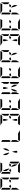

<svg xmlns="http://www.w3.org/2000/svg" viewBox="4376 -5416 1040 9832"><g transform="rotate(-90 4896.0 -500.0)"><path d="M624 -782V-815L715 -972Q717 -964 717 -959V-546L624 -600V-607ZM535 -546H624L571 -454H535L454 -500ZM281 -454H238H192L245 -546H281L362 -500ZM717 -493V-41Q717 -41 717 -39L624 -93V-95V-103V-139V-218V-454L664 -523ZM99 -507V-959Q99 -959 99 -961L192 -907V-905V-895V-861V-782V-578V-546L152 -477ZM192 -218V-185L101 -28Q99 -36 99 -41V-454L147 -426L169 -413V-414L192 -400ZM284 -907 127 -998Q135 -1000 140 -1000H676Q676 -1000 678 -1000L624 -907H621H590H454H362Z M1351 -546H1440L1387 -454H1351L1270 -500ZM1097 -454H1054H1008L1061 -546H1097L1178 -500ZM1054 -861H1069L1133 -751L1187 -548L1121 -586L1054 -702ZM1533 -493V-41Q1533 -41 1533 -39L1440 -93V-95V-103V-139V-218V-454L1480 -523ZM915 -507V-959Q915 -959 915 -961L1008 -907V-905V-895V-861V-782V-578V-546L968 -477ZM1394 -298V-139H1379L1315 -249L1261 -452L1327 -414ZM1348 -93 1505 -2Q1497 0 1492 0H956Q956 0 954 0L1008 -93H1011H1042H1178H1270ZM1100 -907 943 -998Q951 -1000 956 -1000H1492Q1492 -1000 1494 -1000L1440 -907H1437H1406H1270H1178Z M1870 -861H1885L1949 -751L2003 -548L1937 -586L1870 -702ZM2077 -548 2131 -751 2195 -861H2210V-702L2143 -586ZM2086 -237V-139H1994V-237L2040 -410Z M2547 -507V-959Q2547 -959 2547 -961L2640 -907V-905V-895V-861V-782V-578V-546L2600 -477ZM2640 -218V-185L2549 -28Q2547 -36 2547 -41V-454L2595 -426L2617 -413V-414L2640 -400ZM2980 -93 3137 -2Q3129 0 3124 0H2588Q2588 0 2586 0L2640 -93H2643H2674H2810H2902Z M3888 -782V-815L3979 -972Q3981 -964 3981 -959V-546L3888 -600V-607ZM3799 -546H3888L3835 -454H3799L3718 -500ZM3981 -493V-41Q3981 -41 3981 -39L3888 -93V-95V-103V-139V-218V-454L3928 -523ZM3626 -763V-861H3718V-763L3672 -590ZM3796 -93 3953 -2Q3945 0 3940 0H3404Q3404 0 3402 0L3456 -93H3459H3490H3626H3718ZM3548 -907 3391 -998Q3399 -1000 3404 -1000H3940Q3940 -1000 3942 -1000L3888 -907H3885H3854H3718H3626ZM3718 -237V-139H3626V-237L3672 -410Z M4615 -546H4704L4651 -454H4615L4534 -500ZM4361 -454H4318H4272L4325 -546H4361L4442 -500ZM4179 -507V-959Q4179 -959 4179 -961L4272 -907V-905V-895V-861V-782V-578V-546L4232 -477ZM4272 -218V-185L4181 -28Q4179 -36 4179 -41V-454L4227 -426L4249 -413V-414L4272 -400ZM4612 -93 4769 -2Q4761 0 4756 0H4220Q4220 0 4218 0L4272 -93H4275H4306H4442H4534ZM4364 -907 4207 -998Q4215 -1000 4220 -1000H4756Q4756 -1000 4758 -1000L4704 -907H4701H4670H4534H4442Z M5520 -782V-815L5611 -972Q5613 -964 5613 -959V-546L5520 -600V-607ZM5613 -493V-41Q5613 -41 5613 -39L5520 -93V-95V-103V-139V-218V-454L5560 -523ZM4995 -507V-959Q4995 -959 4995 -961L5088 -907V-905V-895V-861V-782V-578V-546L5048 -477ZM5088 -218V-185L4997 -28Q4995 -36 4995 -41V-454L5043 -426L5065 -413V-414L5088 -400ZM5258 -763V-861H5350V-763L5304 -590ZM5474 -298V-139H5459L5395 -249L5341 -452L5407 -414ZM5267 -452 5213 -249 5149 -139H5134V-298L5201 -414Z M6247 -546H6336L6283 -454H6247L6166 -500ZM5993 -454H5950H5904L5957 -546H5993L6074 -500ZM5811 -507V-959Q5811 -959 5811 -961L5904 -907V-905V-895V-861V-782V-578V-546L5864 -477ZM5904 -218V-185L5813 -28Q5811 -36 5811 -41V-454L5859 -426L5881 -413V-414L5904 -400ZM6244 -93 6401 -2Q6393 0 6388 0H5852Q5852 0 5850 0L5904 -93H5907H5938H6074H6166ZM5996 -907 5839 -998Q5847 -1000 5852 -1000H6388Q6388 -1000 6390 -1000L6336 -907H6333H6302H6166H6074Z M7152 -782V-815L7243 -972Q7245 -964 7245 -959V-546L7152 -600V-607ZM7063 -546H7152L7099 -454H7063L6982 -500ZM6809 -454H6766H6720L6773 -546H6809L6890 -500ZM6627 -507V-959Q6627 -959 6627 -961L6720 -907V-905V-895V-861V-782V-578V-546L6680 -477ZM6720 -218V-185L6629 -28Q6627 -36 6627 -41V-454L6675 -426L6697 -413V-414L6720 -400ZM7106 -298V-139H7091L7027 -249L6973 -452L7039 -414ZM6812 -907 6655 -998Q6663 -1000 6668 -1000H7204Q7204 -1000 7206 -1000L7152 -907H7149H7118H6982H6890Z M7968 -782V-815L8059 -972Q8061 -964 8061 -959V-546L7968 -600V-607ZM7879 -546H7968L7915 -454H7879L7798 -500ZM8061 -493V-41Q8061 -41 8061 -39L7968 -93V-95V-103V-139V-218V-454L8008 -523ZM7706 -763V-861H7798V-763L7752 -590ZM7876 -93 8033 -2Q8025 0 8020 0H7484Q7484 0 7482 0L7536 -93H7539H7570H7706H7798ZM7628 -907 7471 -998Q7479 -1000 7484 -1000H8020Q8020 -1000 8022 -1000L7968 -907H7965H7934H7798H7706ZM7798 -237V-139H7706V-237L7752 -410Z M8695 -546H8784L8731 -454H8695L8614 -500ZM8441 -454H8398H8352L8405 -546H8441L8522 -500ZM8259 -507V-959Q8259 -959 8259 -961L8352 -907V-905V-895V-861V-782V-578V-546L8312 -477ZM8352 -218V-185L8261 -28Q8259 -36 8259 -41V-454L8307 -426L8329 -413V-414L8352 -400ZM8692 -93 8849 -2Q8841 0 8836 0H8300Q8300 0 8298 0L8352 -93H8355H8386H8522H8614ZM8444 -907 8287 -998Q8295 -1000 8300 -1000H8836Q8836 -1000 8838 -1000L8784 -907H8781H8750H8614H8522Z M9600 -782V-815L9691 -972Q9693 -964 9693 -959V-546L9600 -600V-607ZM9511 -546H9600L9547 -454H9511L9430 -500ZM9257 -454H9214H9168L9221 -546H9257L9338 -500ZM9075 -507V-959Q9075 -959 9075 -961L9168 -907V-905V-895V-861V-782V-578V-546L9128 -477ZM9168 -218V-185L9077 -28Q9075 -36 9075 -41V-454L9123 -426L9145 -413V-414L9168 -400ZM9554 -298V-139H9539L9475 -249L9421 -452L9487 -414ZM9260 -907 9103 -998Q9111 -1000 9116 -1000H9652Q9652 -1000 9654 -1000L9600 -907H9597H9566H9430H9338Z"/></g></svg>

Font: DSEG14 Modern Mini
Style: Regular
Weight: 400
Designer: Keshikan(Twitter:@keshinomi_88pro)
Version: Version 0.46